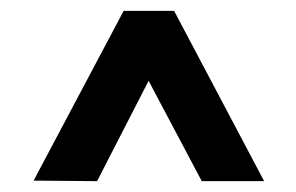

<svg xmlns="http://www.w3.org/2000/svg" viewBox="-20 -758 546 354"><path d="M208 -738H301L467 -424H352L254 -609L159 -424L42 -425Z"/></svg>

Font: SpoqaHanSans-Bold
Style: Regular
Weight: 700
Designer: [Spoqa Han Sans] Dong-huui Kim \uAE40 \uB3D9 \uD718   [Noto Sans] Ryoko NISHIZUKA \u897F \u585A \u6DBC \u5B50  (kana & i
Foundry: Spoqa (http://www.spoqa-han-sans.com)
Version: Version 2.000